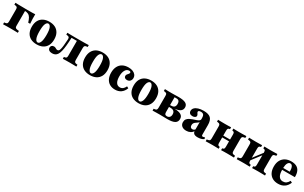

<svg xmlns="http://www.w3.org/2000/svg" viewBox="239 -1832 5140 3246"><g transform="rotate(30 2809.0 -209.5)"><path d="M86.3 -209.7V-325Q86.3 -354.8 76.6 -366.5Q66.9 -378.2 37.9 -381.5L21.8 -383.1V-419.4Q58.1 -418.5 90.3 -417.7Q122.6 -416.9 158.9 -416.9L231.5 -412.9V-209.7ZM158.9 -381.5V-416.9L216.9 -416.1H306.5Q331.5 -416.1 357.3 -416.5Q383.1 -416.9 408.9 -418.5Q407.3 -375.8 408.9 -330.2Q410.5 -284.7 414.5 -236.3H376.6Q361.3 -287.9 342.7 -320.2Q324.2 -352.4 294.8 -366.9Q265.3 -381.5 216.9 -381.5ZM158.9 -2.4Q122.6 -2.4 90.3 -1.6Q58.1 -0.8 21.8 0V-36.3L37.9 -37.9Q66.9 -41.1 76.6 -52.8Q86.3 -64.5 86.3 -94.4V-209.7H231.5V-94.4Q231.5 -74.2 235.9 -63.3Q240.3 -52.4 252.8 -46.8Q265.3 -41.1 288.7 -38.7L310.5 -36.3V0Q283.9 -0.8 259.3 -1.2Q234.7 -1.6 210.1 -2Q185.5 -2.4 158.9 -2.4Z M681.5 11.3Q615.3 11.3 566.1 -13.3Q516.9 -37.9 489.9 -87.1Q462.9 -136.3 462.9 -208.9Q462.9 -281.5 489.9 -330.6Q516.9 -379.8 566.5 -404.8Q616.1 -429.8 681.5 -429.8Q747.6 -429.8 796.4 -405.2Q845.2 -380.6 872.6 -331Q900 -281.5 900 -208.9Q900 -136.3 872.6 -87.1Q845.2 -37.9 796.4 -13.3Q747.6 11.3 681.5 11.3ZM681.5 -25Q710.5 -25 729.8 -69Q749.2 -112.9 749.2 -208.9Q749.2 -308.1 729.8 -350.8Q710.5 -393.5 681.5 -393.5Q651.6 -393.5 632.7 -350.8Q613.7 -308.1 613.7 -208.9Q613.7 -112.9 632.7 -69Q651.6 -25 681.5 -25Z M1316.1 -2.4Q1283.1 -2.4 1253.2 -1.6Q1223.4 -0.8 1188.7 0V-36.3L1200.8 -37.9Q1225.8 -41.1 1234.7 -52.4Q1243.5 -63.7 1243.5 -94.4V-209.7H1388.7V-94.4Q1388.7 -64.5 1398.4 -52.8Q1408.1 -41.1 1437.1 -37.9L1453.2 -36.3V0Q1416.9 -0.8 1385.1 -1.6Q1353.2 -2.4 1316.1 -2.4ZM983.1 11.3Q945.2 11.3 922.2 -5.6Q899.2 -22.6 899.2 -52.4Q899.2 -76.6 914.5 -91.5Q929.8 -106.5 955.6 -106.5Q974.2 -106.5 986.7 -100Q999.2 -93.5 1010.5 -87.5Q1021.8 -81.5 1034.7 -81.5Q1049.2 -81.5 1059.7 -91.9Q1070.2 -102.4 1077.4 -129Q1084.7 -155.6 1089.9 -203.2Q1095.2 -250.8 1099.2 -325Q1100.8 -354.8 1091.1 -366.5Q1081.5 -378.2 1052.4 -381.5L1035.5 -383.1V-419.4Q1072.6 -418.5 1104.4 -417.7Q1136.3 -416.9 1172.6 -416.9H1182.3H1316.1Q1353.2 -416.9 1385.1 -417.7Q1416.9 -418.5 1453.2 -419.4V-383.1L1437.1 -381.5Q1408.1 -378.2 1398.4 -366.5Q1388.7 -354.8 1388.7 -325V-209.7H1243.5V-386.3L1250.8 -380.6H1134.7L1139.5 -386.3Q1136.3 -291.9 1129.4 -224.6Q1122.6 -157.3 1110.9 -111.3Q1099.2 -65.3 1081.9 -38.7Q1064.5 -12.1 1040.3 -0.4Q1016.1 11.3 983.1 11.3Z M1721.8 11.3Q1655.6 11.3 1606.5 -13.3Q1557.3 -37.9 1530.2 -87.1Q1503.2 -136.3 1503.2 -208.9Q1503.2 -281.5 1530.2 -330.6Q1557.3 -379.8 1606.9 -404.8Q1656.5 -429.8 1721.8 -429.8Q1787.9 -429.8 1836.7 -405.2Q1885.5 -380.6 1912.9 -331Q1940.3 -281.5 1940.3 -208.9Q1940.3 -136.3 1912.9 -87.1Q1885.5 -37.9 1836.7 -13.3Q1787.9 11.3 1721.8 11.3ZM1721.8 -25Q1750.8 -25 1770.2 -69Q1789.5 -112.9 1789.5 -208.9Q1789.5 -308.1 1770.2 -350.8Q1750.8 -393.5 1721.8 -393.5Q1691.9 -393.5 1673 -350.8Q1654 -308.1 1654 -208.9Q1654 -112.9 1673 -69Q1691.9 -25 1721.8 -25Z M2210.5 11.3Q2149.2 11.3 2104.8 -14.9Q2060.5 -41.1 2036.7 -89.9Q2012.9 -138.7 2012.9 -206.5Q2012.9 -276.6 2038.3 -326.6Q2063.7 -376.6 2111.7 -403.2Q2159.7 -429.8 2226.6 -429.8Q2275 -429.8 2310.9 -415.3Q2346.8 -400.8 2366.5 -374.6Q2386.3 -348.4 2386.3 -312.9Q2386.3 -279 2364.9 -254.8Q2343.5 -230.6 2305.6 -230.6Q2279 -230.6 2263.3 -243.5Q2247.6 -256.5 2247.6 -277.4Q2247.6 -297.6 2259.3 -311.7Q2271 -325.8 2282.3 -338.3Q2293.5 -350.8 2293.5 -366.1Q2293.5 -376.6 2285.1 -381.9Q2276.6 -387.1 2262.1 -387.1Q2216.9 -387.1 2190.3 -342.7Q2163.7 -298.4 2163.7 -222.6Q2163.7 -145.2 2189.1 -104Q2214.5 -62.9 2262.9 -62.9Q2296.8 -62.9 2321 -82.3Q2345.2 -101.6 2362.9 -139.5L2396.8 -121.8Q2371.8 -55.6 2324.6 -22.2Q2277.4 11.3 2210.5 11.3Z M2670.2 11.3Q2604 11.3 2554.8 -13.3Q2505.6 -37.9 2478.6 -87.1Q2451.6 -136.3 2451.6 -208.9Q2451.6 -281.5 2478.6 -330.6Q2505.6 -379.8 2555.2 -404.8Q2604.8 -429.8 2670.2 -429.8Q2736.3 -429.8 2785.1 -405.2Q2833.9 -380.6 2861.3 -331Q2888.7 -281.5 2888.7 -208.9Q2888.7 -136.3 2861.3 -87.1Q2833.9 -37.9 2785.1 -13.3Q2736.3 11.3 2670.2 11.3ZM2670.2 -25Q2699.2 -25 2718.5 -69Q2737.9 -112.9 2737.9 -208.9Q2737.9 -308.1 2718.5 -350.8Q2699.2 -393.5 2670.2 -393.5Q2640.3 -393.5 2621.4 -350.8Q2602.4 -308.1 2602.4 -208.9Q2602.4 -112.9 2621.4 -69Q2640.3 -25 2670.2 -25Z M3077.4 -2.4Q3041.1 -2.4 3009.3 -1.6Q2977.4 -0.8 2940.3 0V-36.3L2956.5 -37.9Q2985.5 -41.1 2995.2 -52.8Q3004.8 -64.5 3004.8 -94.4V-325Q3004.8 -354.8 2995.2 -366.1Q2985.5 -377.4 2956.5 -380.6L2940.3 -383.1V-419.4Q2976.6 -417.7 3008.9 -417.3Q3041.1 -416.9 3077.4 -416.9Q3108.9 -416.9 3141.5 -418.1Q3174.2 -419.4 3207.3 -419.4Q3301.6 -419.4 3346 -395.6Q3390.3 -371.8 3390.3 -319.4Q3390.3 -273.4 3355.2 -247.2Q3320.2 -221 3247.6 -214.5V-213.7Q3333.9 -210.5 3374.6 -185.5Q3415.3 -160.5 3415.3 -108.1Q3415.3 -51.6 3371 -25.8Q3326.6 0 3229 0Q3198.4 0 3155.2 -1.2Q3112.1 -2.4 3077.4 -2.4ZM3150 -100.8Q3150 -75.8 3154.8 -61.7Q3159.7 -47.6 3173 -42.3Q3186.3 -37.1 3209.7 -37.1H3193.5Q3229 -37.1 3248 -56.9Q3266.9 -76.6 3266.9 -112.9Q3266.9 -153.2 3244.8 -173Q3222.6 -192.7 3179 -192.7H3121V-229H3168.5Q3211.3 -229 3231.5 -248.4Q3251.6 -267.7 3251.6 -308.9Q3251.6 -345.2 3235.9 -363.3Q3220.2 -381.5 3187.1 -381.5H3144.4L3150 -387.1Z M3728.2 -209.7V-311.3Q3728.2 -353.2 3711.7 -372.6Q3695.2 -391.9 3659.7 -391.9Q3637.1 -391.9 3623.8 -385.1Q3610.5 -378.2 3610.5 -365.3Q3610.5 -355.6 3617.3 -345.2Q3624.2 -334.7 3630.6 -323.4Q3637.1 -312.1 3637.1 -298.4Q3637.1 -279 3618.1 -266.9Q3599.2 -254.8 3569.4 -254.8Q3536.3 -254.8 3517.3 -271.8Q3498.4 -288.7 3498.4 -318.5Q3498.4 -352.4 3522.6 -377.4Q3546.8 -402.4 3590.3 -416.1Q3633.9 -429.8 3693.5 -429.8Q3789.5 -429.8 3831.5 -389.5Q3873.4 -349.2 3873.4 -255.6V-209.7ZM3600.8 11.3Q3546 11.3 3514.1 -15.7Q3482.3 -42.7 3482.3 -89.5Q3482.3 -125.8 3500 -149.2Q3517.7 -172.6 3545.6 -187.1Q3573.4 -201.6 3604.8 -212.1Q3636.3 -222.6 3664.5 -232.3Q3692.7 -241.9 3710.9 -255.2Q3729 -268.5 3729 -289.5L3733.1 -242.7Q3729 -227.4 3717.3 -217.3Q3705.6 -207.3 3691.5 -198.4Q3677.4 -189.5 3663.7 -178.6Q3650 -167.7 3641.5 -152.8Q3633.1 -137.9 3633.1 -115.3Q3633.1 -90.3 3645.2 -76.6Q3657.3 -62.9 3679 -62.9Q3696 -62.9 3710.5 -71.4Q3725 -79.8 3735.5 -98.4L3737.1 -60.5Q3712.1 -24.2 3678.2 -6.5Q3644.4 11.3 3600.8 11.3ZM3873.4 -74.2Q3873.4 -55.6 3878.2 -48.8Q3883.1 -41.9 3896 -41.9Q3905.6 -41.9 3914.1 -44.8Q3922.6 -47.6 3930.6 -53.2L3943.5 -23.4Q3923.4 -6.5 3892.3 2.4Q3861.3 11.3 3825 11.3Q3774.2 11.3 3751.2 -8.1Q3728.2 -27.4 3728.2 -70.2V-209.7H3873.4Z M4392.7 -2.4Q4362.9 -2.4 4336.3 -1.6Q4309.7 -0.8 4278.2 0V-36.3L4285.5 -37.1Q4305.6 -40.3 4312.9 -51.6Q4320.2 -62.9 4320.2 -94.4V-209.7H4465.3V-94.4Q4465.3 -64.5 4475 -52.8Q4484.7 -41.1 4513.7 -37.9L4529.8 -36.3V0Q4493.5 -0.8 4461.7 -1.6Q4429.8 -2.4 4392.7 -2.4ZM4114.5 -2.4Q4078.2 -2.4 4046 -1.6Q4013.7 -0.8 3977.4 0V-36.3L3993.5 -37.9Q4022.6 -41.1 4032.3 -52.8Q4041.9 -64.5 4041.9 -94.4V-325Q4041.9 -354.8 4032.3 -366.5Q4022.6 -378.2 3993.5 -381.5L3977.4 -383.1V-419.4Q4013.7 -418.5 4046 -417.7Q4078.2 -416.9 4114.5 -416.9Q4145.2 -416.9 4172.2 -417.7Q4199.2 -418.5 4231.5 -419.4V-383.1L4223.4 -382.3Q4203.2 -379 4195.2 -367.7Q4187.1 -356.5 4187.1 -325V-94.4Q4187.1 -62.9 4195.2 -51.6Q4203.2 -40.3 4223.4 -37.1L4231.5 -36.3V0Q4199.2 -0.8 4172.2 -1.6Q4145.2 -2.4 4114.5 -2.4ZM4320.2 -209.7V-325Q4320.2 -356.5 4312.5 -367.7Q4304.8 -379 4283.9 -382.3L4275.8 -383.1V-419.4Q4308.1 -418.5 4335.1 -417.7Q4362.1 -416.9 4392.7 -416.9Q4429.8 -416.9 4461.7 -417.7Q4493.5 -418.5 4529.8 -419.4V-383.1L4513.7 -381.5Q4484.7 -378.2 4475 -366.5Q4465.3 -354.8 4465.3 -325V-209.7ZM4129 -196V-231.5H4378.2V-196Z M4998.4 -2.4Q4968.5 -2.4 4941.9 -1.6Q4915.3 -0.8 4883.9 0V-36.3L4891.1 -37.1Q4911.3 -40.3 4918.5 -51.6Q4925.8 -62.9 4925.8 -94.4V-209.7H5071V-94.4Q5071 -64.5 5080.6 -52.8Q5090.3 -41.1 5119.4 -37.9L5135.5 -36.3V0Q5099.2 -0.8 5067.3 -1.6Q5035.5 -2.4 4998.4 -2.4ZM4720.2 -2.4Q4683.9 -2.4 4651.6 -1.6Q4619.4 -0.8 4583.1 0V-36.3L4599.2 -37.9Q4628.2 -41.1 4637.9 -52.8Q4647.6 -64.5 4647.6 -94.4V-325Q4647.6 -354.8 4637.9 -366.5Q4628.2 -378.2 4599.2 -381.5L4583.1 -383.1V-419.4Q4619.4 -418.5 4651.6 -417.7Q4683.9 -416.9 4720.2 -416.9Q4750.8 -416.9 4777.8 -417.7Q4804.8 -418.5 4837.1 -419.4V-383.1L4829 -382.3Q4808.9 -379 4800.8 -367.7Q4792.7 -356.5 4792.7 -325V-94.4Q4792.7 -62.9 4800.8 -51.6Q4808.9 -40.3 4829 -37.1L4837.1 -36.3V0Q4804.8 -0.8 4777.8 -1.6Q4750.8 -2.4 4720.2 -2.4ZM4925.8 -209.7V-325Q4925.8 -356.5 4918.1 -367.7Q4910.5 -379 4889.5 -382.3L4881.5 -383.1V-419.4Q4913.7 -418.5 4940.7 -417.7Q4967.7 -416.9 4998.4 -416.9Q5035.5 -416.9 5067.3 -417.7Q5099.2 -418.5 5135.5 -419.4V-383.1L5119.4 -381.5Q5090.3 -378.2 5080.6 -366.5Q5071 -354.8 5071 -325V-209.7ZM4743.5 -34.7 4742.7 -82.3 4973.4 -383.9V-336.3Z M5393.5 11.3Q5329.8 11.3 5283.5 -14.9Q5237.1 -41.1 5212.5 -90.3Q5187.9 -139.5 5187.9 -208.1Q5187.9 -280.6 5215.3 -329.8Q5242.7 -379 5291.1 -404.4Q5339.5 -429.8 5403.2 -429.8Q5465.3 -429.8 5506.5 -408.5Q5547.6 -387.1 5568.1 -342.3Q5588.7 -297.6 5587.1 -228.2H5294.4L5292.7 -264.5H5465.3Q5466.9 -302.4 5460.5 -331Q5454 -359.7 5440.7 -375.8Q5427.4 -391.9 5405.6 -391.9Q5376.6 -391.9 5358.1 -359.7Q5339.5 -327.4 5337.1 -258.9L5339.5 -254Q5338.7 -247.6 5338.7 -240.7Q5338.7 -233.9 5338.7 -221.8Q5338.7 -146.8 5365.7 -104.8Q5392.7 -62.9 5444.4 -62.9Q5483.1 -62.9 5509.7 -81.9Q5536.3 -100.8 5556.5 -139.5L5590.3 -121.8Q5563.7 -55.6 5514.1 -22.2Q5464.5 11.3 5393.5 11.3Z"/></g></svg>

Font: Playfair 9pt Black
Style: Regular
Weight: 900
Designer: Claus Eggers Sørensen
Foundry: Claus Eggers Sørensen
Version: Version 2.203